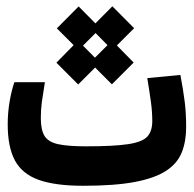

<svg xmlns="http://www.w3.org/2000/svg" viewBox="-20 -596 626 620"><path d="M248.5 3.9Q158.7 3.9 105.2 -15.1Q51.8 -34.2 28.3 -77.6Q4.9 -121.1 4.9 -194.3Q4.9 -231.9 11 -267.8Q17.1 -303.7 26.4 -330.6H125Q118.7 -292 115.2 -267.1Q111.8 -242.2 111.8 -214.4Q111.8 -177.2 123.5 -157.5Q135.3 -137.7 167 -130.6Q198.7 -123.5 258.3 -123.5Q348.6 -123.5 394.5 -130.6Q440.4 -137.7 456.1 -155.3Q471.7 -172.9 471.7 -204.6Q471.7 -234.9 467.5 -265.6Q463.4 -296.4 455.6 -343.8L562.5 -354Q571.8 -305.2 576.4 -268.1Q581.1 -231 581.1 -185.1Q581.1 -139.6 567.1 -104.2Q553.2 -68.8 517.1 -44.9Q481 -21 416 -8.5Q351.1 3.9 248.5 3.9ZM232.4 -323.2 162.1 -393.6 217.8 -450.2 163.6 -504.4 233.9 -575.2 288.1 -520.5 342.8 -575.7 413.1 -504.9 357.4 -449.2 411.6 -394 341.3 -323.7 287.1 -377.9ZM286.6 -409.7 327.1 -450.2 288.6 -489.3 248 -448.7Z"/></svg>

Font: Cascadia Mono PL SemiBold
Style: Regular
Weight: 600
Monospace: yes
Designer: Aaron Bell
Foundry: Saja Typeworks
Version: Version 2404.023; ttfautohint (v1.8.4)